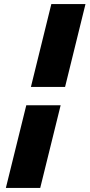

<svg xmlns="http://www.w3.org/2000/svg" viewBox="-20 -880 443 950"><path d="M302 -450H133L234 -860H403ZM179 50H9L110 -359H280Z"/></svg>

Font: TypoPRO Sinkin Sans
Style: 800 Black Italic
Weight: 900
Italic angle: -112°
Designer: Keith Bates
Foundry: K-Type
Version: Sinkin Sans (version 1.0)  by Keith Bates   •   © 2014   www